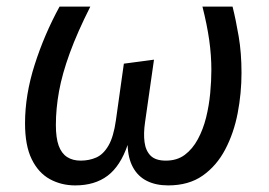

<svg xmlns="http://www.w3.org/2000/svg" viewBox="-20 -547 810 579"><path d="M590.5 -527.1H681.3Q691.3 -487.1 699.8 -437.1Q708.3 -387.2 708.3 -327.2Q708.3 -266.2 696.8 -206.1Q685.3 -146.1 659.3 -96.5Q633.3 -47 591.2 -17.4Q549.2 12.1 487.1 12.1Q450.1 12.1 423.1 -1.4Q396 -14.9 381 -42.4Q366 -69.9 364.9 -109.9Q342.9 -45.9 304.3 -16.9Q265.8 12.1 206.8 12.1Q164.7 12.1 130.1 -6.9Q95.6 -26 75.6 -67Q55.5 -108 55.5 -175Q55.5 -261 84.6 -352Q113.6 -443 159.6 -527.1H252.4Q213.5 -450.2 190.5 -387.2Q167.5 -324.2 158 -271.7Q148.5 -219.2 148.5 -170.2Q148.5 -131.3 156.9 -107.9Q165.4 -84.5 182.3 -73.5Q199.2 -62.6 223.1 -62.6Q248.9 -62.6 270.3 -72Q291.7 -81.5 307.1 -107.9Q322.5 -134.3 329.5 -184.1L353.5 -355L444.4 -367.1L417.4 -178.2Q412.4 -144.3 415.9 -118.4Q419.3 -92.5 434.2 -77.5Q449.2 -62.6 480 -62.6Q513.9 -62.6 537.3 -80.1Q560.7 -97.6 576.6 -127.1Q592.5 -156.5 601.5 -192.5Q610.4 -228.5 613.9 -265.9Q617.4 -303.3 617.4 -336.1Q617.4 -380.2 610.9 -426.2Q604.4 -472.2 590.5 -527.1Z"/></svg>

Font: Fira Sans Variable
Style: Italic
Weight: 397
Italic angle: -8°
Designer: Carrois Corporate & Edenspiekermann AG
Foundry: Carrois Corporate GbR & Edenspiekermann AG
Version: Version 4.202